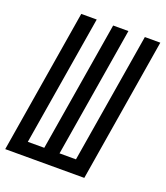

<svg xmlns="http://www.w3.org/2000/svg" viewBox="-143 -828 796 922"><g transform="rotate(20 254.5 -367.5)"><path d="M-8 0 113 -735H192L82 -70H166L276 -735H354L244 -70H328L438 -735H517L396 0Z"/></g></svg>

Font: Iosevka Algr
Style: Italic
Weight: 400
Italic angle: -9°
Monospace: yes
Designer: Belleve Invis
Foundry: Belleve Invis
Version: Version 26.0.2; ttfautohint (v1.8.3)